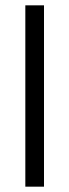

<svg xmlns="http://www.w3.org/2000/svg" viewBox="-20 -700 260 720"><path d="M145 0H75V-680H145Z"/></svg>

Font: Puffins on Iceburgs
Style: Regular
Weight: 400
Version: Version 1.0